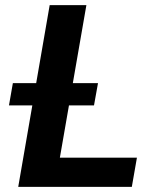

<svg xmlns="http://www.w3.org/2000/svg" viewBox="-20 -731 611 751"><path d="M515.6 -114.3 495.6 0H147.5L167.5 -114.3ZM317.9 -710.9 194.3 0H51.3L174.3 -710.9ZM363.3 -405.8 347.7 -318.8H15.1L30.3 -405.8Z"/></svg>

Font: Roboto
Style: Bold Italic
Weight: 700
Italic angle: -12°
Designer: Christian Robertson
Foundry: Google
Version: Version 3.0